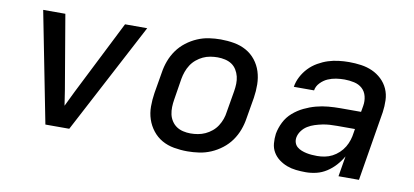

<svg xmlns="http://www.w3.org/2000/svg" viewBox="-56 -703 1912 887"><g transform="rotate(10 900.0 -260.0)"><path d="M188 0 86 -520H190L249 -173Q252 -155 254.5 -137Q257 -119 260 -101Q269 -119 277.5 -137Q286 -155 295 -173L470 -520H574L300 0Z M855 8Q823 8 792 2.5Q761 -3 735.5 -17.5Q710 -32 691.5 -55.5Q673 -79 663.5 -107.5Q654 -136 654 -167.5Q654 -199 659 -231L676 -331Q680 -358 690 -385Q700 -412 717 -436Q734 -460 758 -478.5Q782 -497 809 -508.5Q836 -520 863.5 -524Q891 -528 918 -528Q950 -528 981 -522.5Q1012 -517 1038 -502.5Q1064 -488 1082.5 -464.5Q1101 -441 1110 -412.5Q1119 -384 1119.5 -352.5Q1120 -321 1115 -289L1098 -189Q1094 -162 1084 -135Q1074 -108 1057 -84Q1040 -60 1016 -41.5Q992 -23 965 -11.5Q938 0 910 4Q882 8 855 8ZM855 -76Q872 -76 889.5 -79Q907 -82 923.5 -89.5Q940 -97 954.5 -109Q969 -121 979 -136.5Q989 -152 995 -169Q1001 -186 1003 -203L1020 -303Q1023 -321 1023.5 -338.5Q1024 -356 1020 -372.5Q1016 -389 1007 -403.5Q998 -418 984.5 -427Q971 -436 953.5 -440Q936 -444 918 -444Q901 -444 883.5 -441Q866 -438 850 -430.5Q834 -423 819.5 -411Q805 -399 795 -383.5Q785 -368 779 -351Q773 -334 770 -317L754 -217Q751 -199 750.5 -181.5Q750 -164 753.5 -147.5Q757 -131 766.5 -116.5Q776 -102 789.5 -93Q803 -84 820 -80Q837 -76 855 -76Z M1410 8Q1387 8 1364.5 5.5Q1342 3 1322 -4.5Q1302 -12 1284.5 -25Q1267 -38 1256 -56.5Q1245 -75 1243 -97.5Q1241 -120 1244 -143Q1249 -171 1262.5 -198Q1276 -225 1299 -245Q1322 -265 1349 -278Q1376 -291 1404 -298.5Q1432 -306 1460.5 -308.5Q1489 -311 1517 -311H1614L1619 -340Q1623 -363 1617.5 -385Q1612 -407 1596.5 -421Q1581 -435 1558.5 -440Q1536 -445 1513 -445Q1493 -445 1473.5 -442Q1454 -439 1435.5 -431Q1417 -423 1401.5 -407Q1386 -391 1383 -371H1288Q1292 -396 1304 -419Q1316 -442 1334 -461Q1352 -480 1375.5 -493.5Q1399 -507 1422.5 -514.5Q1446 -522 1471 -525Q1496 -528 1520 -528Q1549 -528 1577 -524Q1605 -520 1629.5 -509Q1654 -498 1673.5 -479.5Q1693 -461 1704 -436.5Q1715 -412 1716 -383.5Q1717 -355 1713 -327L1659 0H1563L1579 -96Q1566 -73 1548 -53Q1530 -33 1507.5 -18.5Q1485 -4 1460 2Q1435 8 1410 8ZM1449 -75Q1467 -75 1485 -78.5Q1503 -82 1519.5 -90.5Q1536 -99 1550.5 -112.5Q1565 -126 1574.5 -142Q1584 -158 1589.5 -175.5Q1595 -193 1597 -210L1600 -228H1516Q1499 -228 1482 -227Q1465 -226 1448 -222.5Q1431 -219 1413.5 -213.5Q1396 -208 1380.5 -198.5Q1365 -189 1354 -174Q1343 -159 1340 -142Q1338 -129 1342 -117.5Q1346 -106 1355 -98.5Q1364 -91 1375.5 -86.5Q1387 -82 1399 -79.5Q1411 -77 1424 -76Q1437 -75 1449 -75Z"/></g></svg>

Font: Iosevka Md Ex Obl
Style: Regular
Weight: 500
Width: 7
Italic angle: -9°
Monospace: yes
Designer: Belleve Invis
Foundry: Belleve Invis
Version: Version 32.5.0; ttfautohint (v1.8.4)